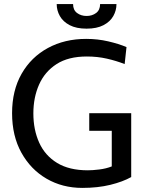

<svg xmlns="http://www.w3.org/2000/svg" viewBox="-20 -904 712 938"><path d="M382 14Q285 14 207.5 -31Q130 -76 84.5 -158Q39 -240 39 -351Q39 -462 85.5 -543.5Q132 -625 214 -669.5Q296 -714 401 -714Q457 -714 508.5 -702Q560 -690 598 -674L589 -591Q548 -607 502 -617.5Q456 -628 404 -628Q314 -628 256.5 -591Q199 -554 171 -491Q143 -428 143 -350Q143 -270 171.5 -207Q200 -144 259 -108Q318 -72 409 -72Q432 -72 465 -76Q498 -80 526 -91V-265H416V-351H621V-39Q580 -16 519 -1Q458 14 382 14ZM403 -764Q353 -764 320.5 -781Q288 -798 272.5 -825.5Q257 -853 257 -884H337Q337 -855 356.5 -840.5Q376 -826 403 -826Q430 -826 449.5 -840.5Q469 -855 469 -884H549Q549 -853 533.5 -825.5Q518 -798 485.5 -781Q453 -764 403 -764Z"/></svg>

Font: Cabin VF Beta
Style: Regular
Weight: 400
Designer: Pablo Impallari
Foundry: Pablo Impallari. http://www.impallari.com Igino Marini. http://www.ikern.com
Version: Version 2.200